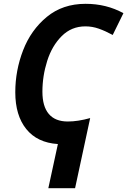

<svg xmlns="http://www.w3.org/2000/svg" viewBox="-20 -745 666 1005"><path d="M283 9Q175 2 117.5 -69.5Q60 -141 60 -262Q60 -376 101 -482Q142 -588 225 -656.5Q308 -725 428 -725Q537 -725 626 -676L570 -562Q531 -583 497 -595Q463 -607 427 -607Q354 -607 303 -556Q252 -505 227 -426Q202 -347 202 -265Q202 -188 235.5 -148.5Q269 -109 335 -109Q388 -109 452 -127L373 240H233Z"/></svg>

Font: Noto Sans Display
Style: Bold Italic
Weight: 700
Italic angle: -12°
Designer: Monotype Design team
Foundry: Monotype Imaging Inc.
Version: Version 1.000